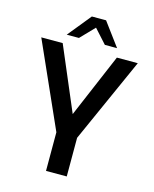

<svg xmlns="http://www.w3.org/2000/svg" viewBox="-134 -1019 892 1109"><g transform="rotate(15 312.0 -465.0)"><path d="M250 -231 24 -738H152L314 -357L476 -738H601L374 -231V0H250ZM275 -930H360L463 -791H390L315 -874L235 -791H162Z"/></g></svg>

Font: Exo SemiBold
Style: Regular
Weight: 600
Designer: Natanael Gama
Foundry: Natanael Gama
Version: Version 1.500